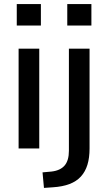

<svg xmlns="http://www.w3.org/2000/svg" viewBox="-20 -726 529 939"><path d="M62 -601V-706H180V-601ZM71 0V-488H172V0ZM309 -601V-706H427V-601ZM195 193 188 117 232 113Q275 108 296 83.5Q317 59 317 11V-488H418V0Q418 46 407.5 80Q397 114 375.5 137.5Q354 161 320 174Q286 187 238 190Z"/></svg>

Font: Nunito Sans 12pt SemiBold
Style: Regular
Weight: 600
Designer: Vernon Adams
Foundry: Vernon Adams
Version: Version 3.101;gftools[0.9.27]